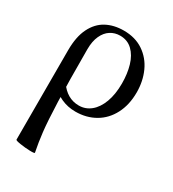

<svg xmlns="http://www.w3.org/2000/svg" viewBox="-171 -520 798 886"><g transform="rotate(30 228.0 -76.5)"><path d="M48.8 258.8V-217.3Q48.8 -289.6 71.8 -335.7Q94.7 -381.8 134.5 -403.3Q174.3 -424.8 227.1 -424.8Q288.1 -424.8 331.8 -395.3Q375.5 -365.7 397.9 -316.2Q420.4 -266.6 420.4 -207Q420.4 -140.6 394.5 -91.1Q368.7 -41.5 322.8 -15.1Q276.9 11.2 219.2 11.2Q177.7 11.2 142.6 -4.9Q107.4 -21 79.1 -50.8L115.7 -79.6Q134.8 -51.3 160.9 -36.1Q187 -21 218.8 -21Q253.9 -21 281.5 -43.5Q309.1 -65.9 325 -108.4Q340.8 -150.9 340.8 -208.5Q340.8 -260.3 328.4 -302.7Q315.9 -345.2 289.6 -370.6Q263.2 -396 224.1 -396Q195.8 -396 173.1 -381.6Q150.4 -367.2 137 -337.9Q123.5 -308.6 123.5 -265.6Q123.5 -91.8 127.2 11Q130.9 113.8 137 167.2Q143.1 220.7 152.8 268.6Q153.8 272.9 127.7 272.2Q101.6 271.5 75.2 267.3Q48.8 263.2 48.8 258.8Z"/></g></svg>

Font: Junicode Two Beta VF
Style: Regular
Weight: 400
Designer: Peter S. Baker
Foundry: Briery Creek Software
Version: Version 1.031 beta; ttfautohint (v1.8.1.43-b0c9)